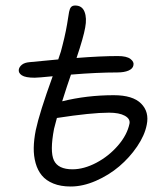

<svg xmlns="http://www.w3.org/2000/svg" viewBox="-20 -682 605 692"><path d="M234.9 -9.8Q198.7 -9.8 172.4 -20.5Q146 -31.2 130.9 -49.6Q115.7 -67.9 108.4 -94Q101.1 -120.1 101.6 -149.4Q102.1 -178.7 108.9 -212.9Q122.1 -275.4 169.9 -407.2Q117.2 -401.9 105 -401.9Q71.8 -401.9 58.6 -410.6Q45.4 -419.4 47.9 -432.1Q49.8 -441.4 59.3 -449Q68.8 -456.5 86.9 -458Q104 -459.5 138.4 -462.9Q172.9 -466.3 189.9 -467.8Q201.2 -499 205.1 -518.1Q212.4 -545.9 217.3 -570.6Q222.2 -595.2 225.1 -615.2Q228 -635.3 229 -639.2Q231.4 -651.4 236.3 -656.7Q241.2 -662.1 251 -662.1Q275.9 -662.1 284.7 -639.4Q293.5 -616.7 287.1 -583Q281.2 -548.3 255.9 -473.1Q344.7 -480 404.8 -480Q436.5 -480 450.2 -469.5Q463.9 -459 460.9 -446.8Q459 -434.6 443.4 -427.7Q427.7 -420.9 402.8 -420.9Q329.6 -420.9 235.8 -413.1Q222.2 -374.5 204.1 -316.9Q293 -338.9 390.1 -338.9Q458.5 -338.9 488.5 -308.8Q518.6 -278.8 508.8 -231.9Q501.5 -194.3 474.4 -154.3Q447.3 -114.3 409.9 -82.5Q372.6 -50.8 325.7 -30.3Q278.8 -9.8 234.9 -9.8ZM174.8 -217.8Q159.2 -136.2 174.3 -104Q189.5 -71.8 241.2 -71.8Q282.2 -71.8 326.9 -95.2Q371.6 -118.7 405 -157.2Q438.5 -195.8 446.8 -236.8Q449.7 -253.9 429.7 -264.9Q409.7 -275.9 373 -275.9Q308.6 -275.9 185.1 -256.8Q182.6 -248 179.2 -234.6Q175.8 -221.2 174.8 -217.8Z"/></svg>

Font: Shantell Sans Irregular
Style: Italic
Weight: 300
Italic angle: -11.31°
Designer: Stephen Nixon, Anya Danilova, Shantell Martin
Foundry: Arrow Type
Version: Version 1.006;[9816181b4]